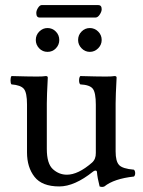

<svg xmlns="http://www.w3.org/2000/svg" viewBox="-20 -735 571 767"><path d="M361.8 -665H138.2Q125 -665 125 -683.1Q125 -692.9 132.1 -703.9Q139.2 -714.8 147 -714.8H372.1Q386.2 -714.8 386.2 -698.2Q386.2 -688.5 378.4 -676.8Q370.6 -665 361.8 -665ZM123 -575.2Q123 -595.2 137 -609.1Q150.9 -623 169.9 -623Q189 -623 202.9 -609.1Q216.8 -595.2 216.8 -575.2Q216.8 -556.2 203.4 -542Q189.9 -527.8 169.9 -527.8Q149.9 -527.8 136.5 -542Q123 -556.2 123 -575.2ZM292 -575.2Q292 -595.2 305.9 -609.1Q319.8 -623 338.9 -623Q357.9 -623 372.1 -609.1Q386.2 -595.2 386.2 -575.2Q386.2 -556.2 372.1 -542Q357.9 -527.8 338.9 -527.8Q319.8 -527.8 305.9 -542Q292 -556.2 292 -575.2ZM216.8 9.8Q147.9 9.8 117.9 -28.6Q87.9 -66.9 87.9 -126V-317.9Q87.9 -364.7 75.4 -379.9Q63 -395 25.9 -397.9Q22 -401.9 22 -413.8Q22 -425.8 25.9 -431.2Q93.8 -429.2 127.9 -429.2Q152.8 -429.2 163.1 -431.2Q170.9 -431.2 170.9 -424.8Q167 -351.6 167 -321.8V-140.1Q167 -81.1 191.4 -59.1Q215.8 -37.1 247.1 -37.1Q292 -37.1 347.2 -85Q363.3 -99.1 362.8 -124V-316.9Q362.8 -364.7 350.8 -380.4Q338.9 -396 300.8 -397.9Q295.9 -401.9 295.9 -413.8Q295.9 -425.8 300.8 -431.2Q368.7 -429.2 402.8 -429.2Q427.7 -429.2 438 -431.2Q445.8 -431.2 445.8 -424.8Q441.9 -351.6 441.9 -321.8V-129.9Q441.9 -90.8 455.6 -75.9Q469.2 -61 515.1 -57.1Q520 -52.2 520 -43.2Q520 -34.2 515.1 -29.8Q435.1 -21 397 9.8Q388.2 13.7 377.9 9.8Q369.1 -24.4 367.2 -48.8Q366.2 -53.7 361.1 -53.5Q356 -53.2 352.1 -49.8Q277.8 9.8 216.8 9.8Z"/></svg>

Font: Linux Libertine O
Style: Regular
Weight: 400
Designer: Philipp H. Poll
Foundry: Philipp H. Poll
Version: Version 5.3.0